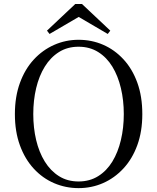

<svg xmlns="http://www.w3.org/2000/svg" viewBox="-20 -949 807 985"><path d="M400.6 -928.5 545.8 -791.8 532.8 -774.8 355.2 -878.9H412.4L234.2 -774.8L221 -791.8L366.2 -928.5ZM383 16.1Q316.9 16.1 257.7 -9.3Q198.4 -34.7 153.2 -83.8Q107.9 -132.9 82.2 -203.3Q56.4 -273.6 56.4 -363.7Q56.4 -452.8 82.2 -523.6Q107.9 -594.3 153.2 -643.4Q198.4 -692.5 257.7 -718.7Q316.9 -744.9 383 -744.9Q450 -744.9 508.8 -719.5Q567.6 -694.1 613.1 -645Q658.7 -595.9 684.4 -525.1Q710.1 -454.4 710.1 -363.7Q710.1 -274.6 684.4 -204.2Q658.7 -133.7 613.1 -84.6Q567.6 -35.5 508.8 -9.7Q450 16.1 383 16.1ZM383 -18Q440.1 -18 483.7 -45.3Q527.4 -72.6 556.4 -120.2Q585.4 -167.8 600.2 -230.4Q615.1 -293.1 615.1 -363.7Q615.1 -434.4 600.2 -496.9Q585.4 -559.5 556.4 -607.1Q527.4 -654.7 483.7 -682Q440.1 -709.3 383 -709.3Q325.9 -709.3 282.6 -682Q239.2 -654.7 209.8 -607.1Q180.4 -559.5 165.5 -496.9Q150.7 -434.4 150.7 -363.7Q150.7 -293.1 165.5 -230.4Q180.4 -167.8 209.8 -120.2Q239.2 -72.6 282.6 -45.3Q325.9 -18 383 -18Z"/></svg>

Font: Noto Serif SC ExtraLight
Style: Regular
Weight: 200
Designer: Ryoko NISHIZUKA 西塚涼子 (kana & ideographs); Frank Grießhammer (Latin, Greek & Cyrillic); Wenlong ZHANG 张文龙 (bopomofo); San
Foundry: Adobe
Version: Version 2.002-H1;hotconv 1.1.0;makeotfexe 2.6.0